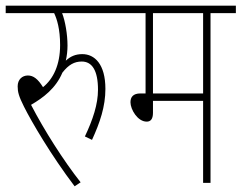

<svg xmlns="http://www.w3.org/2000/svg" viewBox="-20 -642 848 674"><path d="M350 -330C350 -417 312 -452 269 -452C245 -452 227 -444 211 -429C215 -446 217 -465 217 -482C217 -521 209 -568 198 -596H404V-622H0V-596H170C180 -575 191 -540 191 -484C191 -414 167 -365 131 -336C113 -365 97 -377 78 -377C58 -377 42 -363 42 -339C42 -319 46 -304 64 -268C91 -214 160 -96 242 12L263 -2C203 -78 135 -185 89 -274C132 -299 176 -332 199 -387C221 -415 241 -426 267 -426C303 -426 324 -395 324 -327C324 -276 306 -222 278 -163L303 -151C331 -212 350 -268 350 -330Z M719 -596H808V-622H392V-596H491V-314H473C447 -314 438 -301 438 -283C438 -258 463 -215 495 -215C508 -215 517 -223 517 -246V-288H693V0H719ZM693 -596V-314H517V-596Z"/></svg>

Font: Noto Sans Devanagari UI ExtraCondensed Thin
Style: Regular
Weight: 100
Width: 2
Designer: Jelle Bosma - Monotype Design Team
Foundry: Monotype Imaging Inc.
Version: Version 2.004